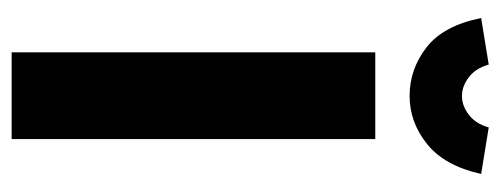

<svg xmlns="http://www.w3.org/2000/svg" viewBox="-285 -575 860 330"><g transform="rotate(90 145.0 -410.0)"><path d="M70 -625H219V0H70ZM145 -684Q99 -684 61.5 -713Q24 -742 11 -807L91 -820Q97 -798 112.5 -786Q128 -774 145 -774Q162 -774 177.5 -786Q193 -798 199 -820L279 -807Q265 -744 227.5 -714Q190 -684 145 -684Z"/></g></svg>

Font: Changa SemiBold
Style: Regular
Weight: 600
Designer: Eduardo Rodriguez Tunni
Foundry: Eduardo Rodriguez Tunni
Version: Version 3.002; ttfautohint (v1.8.2)